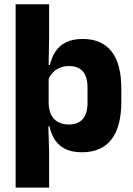

<svg xmlns="http://www.w3.org/2000/svg" viewBox="-20 -680 606 872"><path d="M351.5 11.5Q307.5 11.5 277.5 -3Q247.5 -17.5 229.8 -44.2Q212 -71 204.5 -106.5H165L201 -209.5Q202 -179 212.8 -158Q223.5 -137 243.8 -125.8Q264 -114.5 292 -114.5Q334 -114.5 355.8 -139.2Q377.5 -164 377.5 -213V-282.5Q377.5 -331.5 356.2 -355.8Q335 -380 293 -380Q269.5 -380 250.2 -371.5Q231 -363 217.8 -348.2Q204.5 -333.5 198.5 -314.5L165.5 -385H206.5Q214 -418 231 -444.8Q248 -471.5 278.5 -487.2Q309 -503 356.5 -503Q441.5 -503 486.2 -446.8Q531 -390.5 531 -278V-218Q531 -104.5 486 -46.5Q441 11.5 351.5 11.5ZM51 172V-660.5H203V-508L200.5 -365.5L201 -341V-153L199 -126.5L203 5V172Z"/></svg>

Font: Anek Gurmukhi Medium
Style: Bold
Weight: 700
Version: Version 1.003